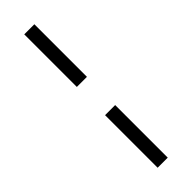

<svg xmlns="http://www.w3.org/2000/svg" viewBox="-300 -768 914 914"><g transform="rotate(-45 157.0 -311.0)"><path d="M191 -406V-760H123V-406ZM191 138V-216H123V138Z"/></g></svg>

Font: IBM Plex Devanagari
Style: Regular
Weight: 400
Designer: Mike Abbink, Paul van der Laan, Pieter van Rosmalen, Erin McLaughlin
Foundry: Bold Monday
Version: Version 1.0